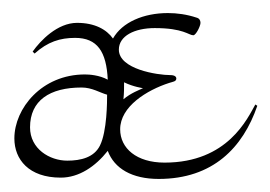

<svg xmlns="http://www.w3.org/2000/svg" viewBox="-20 -268 414 294"><path d="M232 -19C189 -19 164 -41 164 -70C164 -105 205 -130 239 -141C245 -143 250 -143 250 -148C250 -150 248 -153 241 -153C221 -153 162 -162 162 -192C162 -213 186 -225 217 -225C261 -225 269 -214 276 -214C280 -214 287 -228 287 -233C287 -237 285 -240 281 -241C266 -246 251 -248 237 -248C200 -248 167 -234 153 -209C143 -223 125 -233 98 -233C68 -233 42 -206 30 -189L33 -186C53 -204 72 -210 95 -210C129 -210 143 -189 145 -146C132 -153 117 -154 110 -154C44 -154 2 -102 2 -56C2 -24 24 4 73 4C101 4 126 -13 145 -37C155 -10 182 6 223 6C306 6 352 -42 374 -106L371 -108C359 -87 329 -19 232 -19ZM133 -45C124 -27 104 -22 83 -22C56 -22 26 -40 26 -73C26 -114 56 -134 105 -134C121 -134 133 -126 144 -123C144 -113 144 -67 133 -45ZM170 -142C184 -135 199 -133 199 -133C193 -130 181 -126 169 -116C170 -125 170 -133 170 -142Z"/></svg>

Font: Stalemate
Style: Regular
Weight: 400
Designer: Astigmatic (AOETI)
Foundry: Astigmatic (AOETI)
Version: Version 001.000